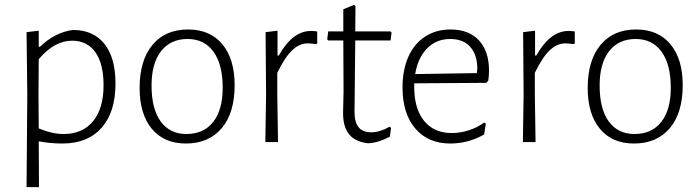

<svg xmlns="http://www.w3.org/2000/svg" viewBox="-20 -583 2872 788"><path d="M454 -240Q454 -123 397 -58.5Q340 6 236 6Q186 6 139 -3L140 185H89L92 -195L89 -451L139 -457V-391H144Q206 -451 280 -460Q363 -460 408.5 -403Q454 -346 454 -240ZM405 -233Q405 -321 371.5 -368.5Q338 -416 276 -416Q203 -416 139 -340L138 -198L139 -56Q194 -33 241 -33Q319 -33 362 -85.5Q405 -138 405 -233Z M943 -233Q943 -120 890 -57Q837 6 743 6Q653 6 603 -54.5Q553 -115 553 -222Q553 -335 605.5 -398.5Q658 -462 752 -462Q842 -462 892.5 -401.5Q943 -341 943 -233ZM602 -232Q602 -136 639.5 -84.5Q677 -33 745 -33Q816 -33 855 -82.5Q894 -132 894 -223Q894 -319 856 -371Q818 -423 750 -423Q680 -423 641 -373Q602 -323 602 -232Z M1282 -454V-404L1275 -402Q1257 -405 1243 -405Q1209 -405 1179 -376.5Q1149 -348 1118 -284V-198L1121 0H1069L1072 -195L1070 -451L1119 -457V-355H1124Q1181 -456 1256 -456Q1268 -456 1282 -454Z M1579 -63 1585 -58 1580 -22Q1530 4 1490 5Q1438 -1 1413 -31.5Q1388 -62 1388 -119L1390 -209L1389 -417H1327L1323 -422L1327 -454H1389V-545L1433 -563L1439 -558L1438 -454H1583L1587 -449L1583 -417H1438L1435 -124Q1435 -81 1452 -60.5Q1469 -40 1504 -40Q1539 -40 1579 -63Z M1987 -293Q1987 -273 1984 -252L1976 -243L1680 -241V-226Q1680 -137 1720.5 -87Q1761 -37 1834 -37Q1870 -37 1905 -48.5Q1940 -60 1967 -80L1974 -76L1967 -31Q1902 6 1828 6Q1737 6 1684.5 -55.5Q1632 -117 1632 -224Q1632 -296 1656 -350Q1680 -404 1725 -433Q1770 -462 1829 -462Q1904 -462 1945.5 -417.5Q1987 -373 1987 -293ZM1828 -423Q1771 -423 1733 -384.5Q1695 -346 1684 -279L1937 -283L1939 -300Q1939 -358 1910 -390.5Q1881 -423 1828 -423Z M2339 -454V-404L2332 -402Q2314 -405 2300 -405Q2266 -405 2236 -376.5Q2206 -348 2175 -284V-198L2178 0H2126L2129 -195L2127 -451L2176 -457V-355H2181Q2238 -456 2313 -456Q2325 -456 2339 -454Z M2782 -233Q2782 -120 2729 -57Q2676 6 2582 6Q2492 6 2442 -54.5Q2392 -115 2392 -222Q2392 -335 2444.5 -398.5Q2497 -462 2591 -462Q2681 -462 2731.5 -401.5Q2782 -341 2782 -233ZM2441 -232Q2441 -136 2478.5 -84.5Q2516 -33 2584 -33Q2655 -33 2694 -82.5Q2733 -132 2733 -223Q2733 -319 2695 -371Q2657 -423 2589 -423Q2519 -423 2480 -373Q2441 -323 2441 -232Z"/></svg>

Font: t
Style: Regular
Weight: 300
Designer: Juan Pablo del Peral
Foundry: Huerta Tipografica
Version: Version 2.004; ttfautohint (v1.8.1)